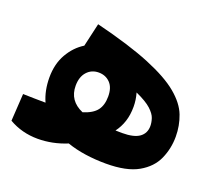

<svg xmlns="http://www.w3.org/2000/svg" viewBox="-85 -559 756 675"><g transform="rotate(20 293.0 -221.5)"><path d="M113.3 3.9Q54.2 3.9 5.4 -24.4L11.7 -126.5Q32.7 -126 53.2 -125.5Q73.7 -125 90.3 -125Q93.3 -125 96.2 -125Q78.6 -164.1 78.6 -213.4Q78.6 -263.7 100.1 -301.3Q121.6 -338.9 155.8 -359.9L175.8 -447.3Q302.7 -416 380.4 -384Q458 -352.1 498.5 -318.1Q539.1 -284.2 553.2 -247.1Q567.4 -210 567.4 -168.9Q567.4 -124.5 549.8 -85Q532.2 -45.4 489 -20.8Q445.8 3.9 368.7 3.9Q328.6 3.9 291.5 -1.5Q254.4 -6.8 222.2 -18.1Q168.5 3.9 113.3 3.9ZM230 -137.7Q266.1 -148.9 281 -168.5Q295.9 -188 295.9 -220.7Q295.9 -253.9 279.1 -271.2Q262.2 -288.6 236.3 -288.6Q209.5 -288.6 192.4 -269.5Q175.3 -250.5 175.3 -217.3Q175.3 -161.1 230 -137.7ZM360.8 -117.2Q372.6 -116.7 385.3 -116.7Q429.7 -116.7 450.2 -131.6Q470.7 -146.5 470.7 -173.8Q470.7 -187 465.8 -201.9Q460.9 -216.8 442.9 -233.4Q424.8 -250 384.8 -268.1Q392.1 -242.7 392.1 -217.3Q392.1 -186.5 384 -161.9Q376 -137.2 360.8 -117.2Z"/></g></svg>

Font: CaskaydiaCove NFP SemiBold
Style: Regular
Weight: 600
Designer: Aaron Bell
Foundry: Saja Typeworks
Version: Version 2111.001; VTT 6.35;Nerd Fonts 3.1.1